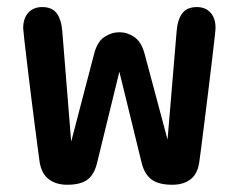

<svg xmlns="http://www.w3.org/2000/svg" viewBox="-20 -504 659 530"><path d="M165.5 6Q135 6 115 -9Q95 -24 89.5 -56Q88.5 -62.5 84.8 -91Q81 -119.5 75.8 -160Q70.5 -200.5 65 -245Q59.5 -289.5 54.8 -329.2Q50 -369 47 -395.5Q44 -422 44 -426Q44 -453.5 58.2 -469Q72.5 -484.5 96.5 -484.5Q124 -484.5 136.8 -467Q149.5 -449.5 152 -417L176.5 -113L240 -356Q248.5 -389 268.2 -402Q288 -415 309.5 -415Q331 -415 350.5 -402Q370 -389 379 -356L442.5 -118.5L467.5 -417Q470 -449.5 483 -467Q496 -484.5 523.5 -484.5Q547 -484.5 561 -469.2Q575 -454 575 -426.5Q575 -422 572 -396Q569 -370 564.5 -331.2Q560 -292.5 554.5 -248.8Q549 -205 544 -164.5Q539 -124 535.2 -94.8Q531.5 -65.5 530 -56Q525.5 -24 506 -9Q486.5 6 455.5 6Q418.5 6 398.8 -8.2Q379 -22.5 371 -54.5L309.5 -306L248 -54.5Q240 -21.5 221 -7.8Q202 6 165.5 6Z"/></svg>

Font: Sono Monospace Medium
Style: Regular
Weight: 500
Designer: Tyler Finck
Foundry: Tyler Finck
Version: Version 2.112